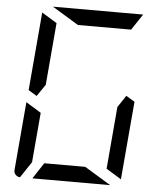

<svg xmlns="http://www.w3.org/2000/svg" viewBox="-64 -1055 943 1111"><g transform="rotate(5 408.0 -500.0)"><path d="M196 -546 149 -477 100 -507 139 -959V-961L227 -907ZM351 -907 198 -1000H720H722L660 -907ZM618 0H166L227 -93H465ZM94 0Q78 -1 67.5 -12.5Q57 -24 59 -41L93 -436L181 -382L156 -93ZM716 -493 677 -41V-39L589 -93L620 -454L666 -523Z"/></g></svg>

Font: DSEG7 Modern Mini
Style: Italic
Weight: 400
Italic angle: -5°
Designer: Keshikan(Twitter:@keshinomi_88pro)
Version: Version 0.46